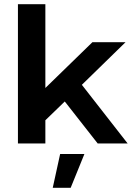

<svg xmlns="http://www.w3.org/2000/svg" viewBox="-20 -680 640 910"><path d="M230 210 265 50H380L315 210ZM65 0V-660H195V-263L418 -480H575L368 -278L585 0H443L287 -199L195 -110V0Z"/></svg>

Font: Xolonium
Style: Regular
Weight: 400
Designer: Severin Meyer
Version: Version 4.2